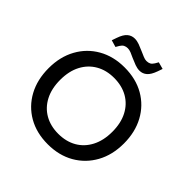

<svg xmlns="http://www.w3.org/2000/svg" viewBox="-229 -1078 1271 1271"><g transform="rotate(45 407.0 -442.0)"><path d="M406.3 10Q300.4 10 221.2 -35.6Q142 -81.3 98 -162.4Q54 -243.5 54 -350.7Q54 -457.2 98.8 -538.3Q143.5 -619.5 223.1 -664.7Q302.6 -710 406.3 -710Q513.1 -710 592.3 -664.4Q671.5 -618.7 715.5 -537.6Q759.5 -456.5 759.5 -350Q759.5 -243.5 714.8 -162.4Q670 -81.3 590.5 -35.6Q510.9 10 406.3 10ZM406.3 -88.2Q479.2 -88.2 534 -119.5Q588.9 -150.9 619.7 -210.2Q650.5 -269.4 650.5 -350.7Q650.5 -432.3 620 -490.7Q589.6 -549.1 534.8 -580.5Q479.9 -611.8 406.3 -611.8Q334.6 -611.8 279.8 -580.5Q224.9 -549.1 194 -490.7Q163 -432.3 163 -350Q163 -268.7 193.6 -209.8Q224.2 -150.9 279.1 -119.5Q333.9 -88.2 406.3 -88.2ZM267.9 -762.6 219.2 -776.7 231.2 -811.2Q246.8 -856.3 268.8 -874.5Q290.8 -892.7 319.3 -892.7Q340.6 -892.7 363.3 -884.4Q386.1 -876 410.6 -864.9Q430.6 -856.2 447.5 -849Q464.4 -841.8 478.2 -841.8Q495.2 -841.8 507.3 -848.1Q519.4 -854.4 529.4 -870.9L542.6 -893.8L591.4 -880.5L579.4 -846Q563.7 -801.6 541.7 -782.7Q519.8 -763.8 491.2 -763.8Q469.9 -763.8 447.2 -772.2Q424.5 -780.7 399.9 -791.6Q380.7 -801.2 363.4 -807.9Q346.1 -814.6 332.3 -814.6Q316 -814.6 303.7 -808.3Q291.4 -802 281.2 -785.6Z"/></g></svg>

Font: REM Medium
Style: Regular
Weight: 500
Designer: Octavio Pardo
Foundry: Ashler Design
Version: Version 1.005;gftools[0.9.28]